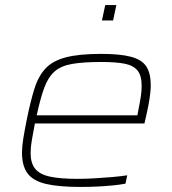

<svg xmlns="http://www.w3.org/2000/svg" viewBox="-20 -731 681 759"><path d="M298 8Q212 8 161.5 -4Q111 -16 89 -45.5Q67 -75 67 -127Q67 -152 72 -183Q77 -214 85 -254Q100 -329 116 -380Q132 -431 160.5 -461Q189 -491 241 -504.5Q293 -518 380 -518Q455 -518 498 -506.5Q541 -495 558.5 -468Q576 -441 576 -394Q576 -382 574 -362.5Q572 -343 567 -316.5Q562 -290 554 -256L551 -243H118Q111 -207 106 -178Q101 -149 101 -126Q101 -87 118.5 -64.5Q136 -42 176.5 -33Q217 -24 286 -24Q317 -24 352.5 -26Q388 -28 422.5 -31Q457 -34 483 -38L476 -5Q456 -1 426 2Q396 5 363 6.5Q330 8 298 8ZM125 -275H523L527 -296Q534 -331 537 -351.5Q540 -372 540 -391Q540 -433 523 -453Q506 -473 471 -479.5Q436 -486 381 -486Q310 -486 266 -478.5Q222 -471 196.5 -449Q171 -427 155.5 -385.5Q140 -344 125 -275ZM383 -650 396 -711H440L427 -650Z"/></svg>

Font: Saira Expanded Thin
Style: Italic
Weight: 250
Width: 7
Italic angle: -12°
Designer: Hector Gatti with collaboration of the Omnibus-Type team
Foundry: Omnibus-Type
Version: Version 1.101